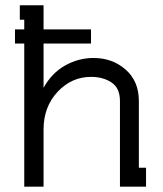

<svg xmlns="http://www.w3.org/2000/svg" viewBox="-20 -699 611 719"><path d="M320.8 -588.9V-536.1H143.1V-370.1Q173.8 -425.8 224.1 -453.9Q274.4 -481.9 330.1 -481.9Q400.9 -481.9 450.4 -438.5Q500 -395 500 -320.8V-70.8H526.9V0H429.2V-320.8Q429.2 -369.1 397.7 -390.1Q366.2 -411.1 320.8 -411.1Q248 -411.1 195.6 -355Q143.1 -298.8 143.1 -213.9V0H70.8V-536.1H36.1V-588.9H70.8V-625H54.2V-679.2H143.1V-588.9Z"/></svg>

Font: Rawengulk
Style: Bold
Weight: 700
Version: Version 0.92